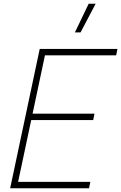

<svg xmlns="http://www.w3.org/2000/svg" viewBox="-20 -1000 644 1020"><path d="M475 -362H130L137 -396H482ZM597 -706H203L210 -740H604ZM453 0H53L60 -34H460ZM69 0H34L191 -740H226ZM488 -980 408 -828H378L451 -980Z"/></svg>

Font: Be Vietnam Pro Variable Thin
Style: Italic
Weight: 100
Italic angle: -12°
Designer: Lam Bao, Tony Le, Vietanh Nguyen
Foundry: Yellow Type Foundry
Version: Version 1.002